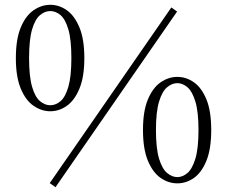

<svg xmlns="http://www.w3.org/2000/svg" viewBox="-20 -753 946 799"><path d="M189 -290Q153 -290 120 -312.5Q87 -335 66.5 -384Q46 -433 46 -511Q46 -590 66.5 -639Q87 -688 120 -710.5Q153 -733 189 -733Q226 -733 258 -710.5Q290 -688 310.5 -639Q331 -590 331 -511Q331 -433 310.5 -384Q290 -335 258 -312.5Q226 -290 189 -290ZM189 -315Q212 -315 232 -332Q252 -349 264.5 -392Q277 -435 277 -511Q277 -588 264.5 -630.5Q252 -673 232 -690Q212 -707 189 -707Q167 -707 146.5 -690Q126 -673 113.5 -630.5Q101 -588 101 -511Q101 -435 113.5 -392Q126 -349 146.5 -332Q167 -315 189 -315ZM718 10Q681 10 648.5 -12.5Q616 -35 595.5 -84Q575 -133 575 -212Q575 -291 595.5 -339.5Q616 -388 648.5 -410.5Q681 -433 718 -433Q755 -433 787 -410.5Q819 -388 839 -339.5Q859 -291 859 -212Q859 -133 839 -84Q819 -35 787 -12.5Q755 10 718 10ZM718 -16Q740 -16 760 -33Q780 -50 793 -92.5Q806 -135 806 -212Q806 -288 793 -330.5Q780 -373 760 -390Q740 -407 718 -407Q696 -407 675.5 -390Q655 -373 642 -330.5Q629 -288 629 -212Q629 -135 642 -92.5Q655 -50 675.5 -33Q696 -16 718 -16ZM211 26 187 9 693 -722 717 -705Z"/></svg>

Font: Source Han Serif JP VF
Style: Regular
Weight: 250
Designer: Ryoko NISHIZUKA 西塚涼子 (kana & ideographs); Frank Grießhammer (Latin, Greek & Cyrillic); Wenlong ZHANG 张文龙 (bopomofo); San
Foundry: Adobe
Version: Version 2.001;hotconv 1.1.0;makeotfexe 2.6.0